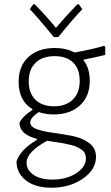

<svg xmlns="http://www.w3.org/2000/svg" viewBox="-20 -684 520 896"><path d="M348 -664 364 -641Q313 -587 252 -511H231Q157 -602 119 -641L135 -664H142Q201 -604 241 -554Q285 -606 341 -664ZM236 -460Q288 -460 328 -439Q408 -453 465 -470L471 -466V-428Q425 -416 371 -406L370 -403Q399 -365 399 -307Q399 -235 353.5 -192.5Q308 -150 230 -150Q192 -150 161 -161Q121 -134 121 -113Q121 -92 152.5 -81Q184 -70 229.5 -64Q275 -58 320 -49Q365 -40 396.5 -16Q428 8 428 48Q428 107 367 149.5Q306 192 220 192Q144 192 100.5 157.5Q57 123 57 69Q76 13 152 -31V-36Q71 -57 71 -111Q84 -140 131 -171V-175Q67 -213 67 -302Q67 -376 112.5 -418Q158 -460 236 -460ZM235 -422Q178 -422 146 -391Q114 -360 114 -304Q114 -250 145 -219Q176 -188 232 -188Q288 -188 320 -219.5Q352 -251 352 -307Q352 -362 321.5 -392Q291 -422 235 -422ZM104 76Q104 109 136 131.5Q168 154 225 154Q290 154 335.5 124.5Q381 95 381 55Q381 42 376 31.5Q371 21 359.5 13.5Q348 6 337.5 1Q327 -4 306.5 -8.5Q286 -13 274 -15.5Q262 -18 236.5 -21.5Q211 -25 200 -27Q104 25 104 76Z"/></svg>

Font: Alegreya Sans Light
Style: Regular
Weight: 300
Designer: Juan Pablo del Peral
Foundry: Huerta Tipografica
Version: Version 2.007